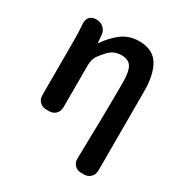

<svg xmlns="http://www.w3.org/2000/svg" viewBox="-178 -700 979 1033"><g transform="rotate(30 311.5 -184.0)"><path d="M473 201Q447 201 431.5 184.5Q416 168 417 142Q420 19 422 -102.5Q424 -224 424 -331Q424 -400 406.5 -428Q389 -456 347 -456Q310 -456 286.5 -439.5Q263 -423 233 -382Q224 -371 219 -353.5Q214 -336 214 -321V-58Q214 -32 198 -16Q182 0 156 0H141Q115 0 99 -16Q83 -32 83 -58V-393Q83 -426 82 -447Q81 -468 79 -498Q77 -524 91 -539.5Q105 -555 132 -555Q158 -555 176 -539.5Q194 -524 197 -498L201 -449H203Q242 -505 286.5 -537Q331 -569 390 -569Q475 -569 511 -511Q547 -453 547 -348V142Q547 168 531 184.5Q515 201 489 201Z"/></g></svg>

Font: Chiron GoRound TC SB
Style: Regular
Weight: 500
Designer: Ryoko NISHIZUKA 西塚涼子 (kana, bopomofo & ideographs); Paul D. Hunt (Latin, Greek & Cyrillic); Sandoll Communications 산돌커뮤니
Foundry: Adobe
Version: Version 1.000;hotconv 1.1.1;makeotfexe 2.6.0